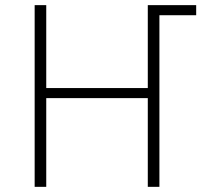

<svg xmlns="http://www.w3.org/2000/svg" viewBox="-20 -724 793 744"><path d="M114.3 0V-704.1H159.2V-382.8H552.7V-704.1H740.2V-665H597.7V0H552.7V-343.8H159.2V0Z"/></svg>

Font: Gothic A1 ExtraLight
Style: Regular
Weight: 275
Designer: HanYang I&C Co.,Ltd.
Foundry: HanYang I&C Co.,Ltd.
Version: Version 2.50